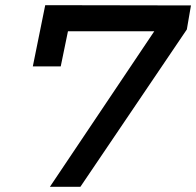

<svg xmlns="http://www.w3.org/2000/svg" viewBox="-20 -723 759 743"><path d="M155 -703 107 -466H215L243 -602H577L173 0H291L703 -609L719 -702Z"/></svg>

Font: FIGSv2-sans-serif SmBold Italic
Style: Regular
Weight: 600
Italic angle: -12°
Designer: Matt McInerney, Pablo Impallari, Rodrigo Fuenzalida
Foundry: Matt McInerney, Pablo Impallari, Rodrigo Fuenzalida
Version: Version 4.020;hotconv 1.0.109;makeotfexe 2.5.65596